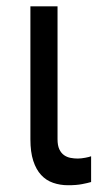

<svg xmlns="http://www.w3.org/2000/svg" viewBox="-20 -565 306 593"><path d="M157.7 -545.5V-134.9Q157.7 -115.8 163.2 -104Q168.7 -92.3 177.7 -85.9Q186.8 -79.5 198 -77.4Q209.2 -75.3 220.2 -75.3Q225.5 -75.3 231.5 -76Q237.6 -76.7 243.4 -77.8Q249.3 -78.8 254.1 -80.1Q258.9 -81.3 261.4 -82.4V-2.8Q250.7 0.4 233.3 3.7Q215.9 7.1 190.3 7.1Q165.5 7.1 144 -0.4Q122.5 -7.8 107.1 -24.5Q91.6 -41.2 82.7 -68.4Q73.9 -95.5 73.9 -134.9V-545.5Z"/></svg>

Font: Fast_Sans
Style: Regular
Weight: 400
Designer: Rasmus Andersson
Foundry: rsms
Version: Version 3.018;git-588b23468